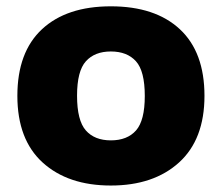

<svg xmlns="http://www.w3.org/2000/svg" viewBox="-20 -577 702 608"><path d="M331 10.5Q195.5 10.5 115.2 -62.2Q35 -135 35 -273.5Q35 -412 113 -484.5Q191 -557 331 -557Q471.5 -557 549.5 -484.5Q627.5 -412 627.5 -273.5Q627.5 -135.5 547 -62.5Q466.5 10.5 331 10.5ZM331 -132.5Q383 -132.5 410.8 -164Q438.5 -195.5 438.5 -273Q438.5 -352 410.5 -383Q382.5 -414 331 -414Q280 -414 252 -383Q224 -352 224 -274Q224 -195.5 251.8 -164Q279.5 -132.5 331 -132.5Z"/></svg>

Font: Encode Sans Semi Expanded ExtraBold
Style: Regular
Weight: 800
Width: 6
Designer: Multiple Designers
Foundry: Impallari Type
Version: Version 3.000; ttfautohint (v1.8.3) -l 8 -r 50 -G 200 -x 14 